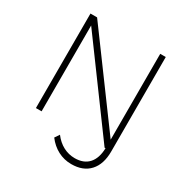

<svg xmlns="http://www.w3.org/2000/svg" viewBox="-198 -865 1193 1230"><g transform="rotate(30 398.5 -250.5)"><path d="M677 -699V0Q677 94 629.5 146Q582 198 495 198Q442 198 396 174Q350 150 316 105L339 71Q370 112 410 133Q450 154 495 154Q561 154 597 114.5Q633 75 635 0H628L162 -635V0H120V-699H169L636 -64V-699Z"/></g></svg>

Font: Montserrat arm2 ExtraLight
Style: Regular
Weight: 275
Designer: Julieta Ulanovsky
Foundry: Julieta Ulanovsky
Version: Version 6.000